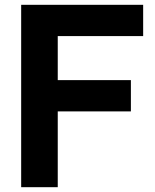

<svg xmlns="http://www.w3.org/2000/svg" viewBox="-20 -760 644 798"><path d="M575 -610H220V-427H524V-297H220V18H68V-740H575Z"/></svg>

Font: SUITE Heavy
Style: Regular
Weight: 900
Designer: Sun
Foundry: Sun
Version: Version 2.040